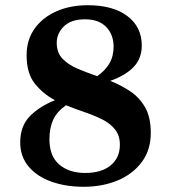

<svg xmlns="http://www.w3.org/2000/svg" viewBox="-20 -703 655 736"><path d="M316.5 -683Q413.5 -683 468.5 -641.2Q523.5 -599.5 523.5 -528.5Q523.5 -479 492.2 -446.2Q461 -413.5 402.5 -393Q443 -377 478.5 -353.5Q514 -330 536 -292Q558 -254 558 -194Q558 -128 523.5 -81.8Q489 -35.5 430.8 -11.2Q372.5 13 300.5 13Q232.5 13 177.5 -6.5Q122.5 -26 90 -64.2Q57.5 -102.5 57.5 -157.5Q57.5 -218.5 93 -256Q128.5 -293.5 190.5 -319Q145 -343 113.5 -382.5Q82 -422 82 -491.5Q82 -550 112.5 -593Q143 -636 196 -659.5Q249 -683 316.5 -683ZM197.5 -539Q197.5 -501 219.5 -478Q241.5 -455 276.8 -440Q312 -425 352.5 -411Q383 -432 399.2 -459.5Q415.5 -487 415.5 -523.5Q415.5 -570 387.2 -599.5Q359 -629 306 -629Q252.5 -629 225 -602Q197.5 -575 197.5 -539ZM169.5 -169Q169.5 -104.5 207.2 -72.2Q245 -40 306.5 -40Q369 -40 404.2 -69Q439.5 -98 439.5 -148Q439.5 -183.5 421.2 -206.5Q403 -229.5 372.8 -244.8Q342.5 -260 306 -272.5Q269.5 -285 233 -299.5Q197.5 -274.5 183.5 -243.2Q169.5 -212 169.5 -169Z"/></svg>

Font: Newsreader Text
Style: Bold
Weight: 700
Designer: Hugues Gentile
Foundry: Production Type
Version: Version 1.001